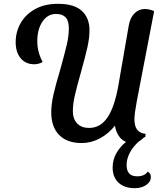

<svg xmlns="http://www.w3.org/2000/svg" viewBox="-20 -726 834 1004"><path d="M769 200Q769 224 745 241Q721 258 684 258Q631 258 600 229.5Q569 201 569 150Q569 110 588 76Q607 42 639 16Q616 7 601 -15.5Q586 -38 581 -69Q548 -27 502.5 -2.5Q457 22 407 22Q331 22 289.5 -20Q248 -62 248 -139Q248 -181 260 -233.5Q272 -286 295 -362Q319 -448 329.5 -493.5Q340 -539 340 -578Q340 -618 323 -635.5Q306 -653 273 -653Q229 -653 202 -613Q175 -573 175 -510Q175 -454 203 -402Q183 -390 159 -390Q114 -390 88 -421.5Q62 -453 62 -506Q62 -558 87 -603.5Q112 -649 162 -677.5Q212 -706 284 -706Q368 -706 408 -669Q448 -632 448 -568Q448 -527 437 -478.5Q426 -430 403 -347Q381 -270 371 -225.5Q361 -181 361 -145Q361 -104 383.5 -80.5Q406 -57 446 -57Q505 -57 542.5 -112.5Q580 -168 600 -285L653 -591Q660 -633 683 -656Q706 -679 738 -679Q759 -679 786 -668L695 -195Q683 -131 683 -103Q683 -66 697.5 -47.5Q712 -29 742 -26L739 -18H741V-12Q737 -10 729 -4Q723 3 707 13Q677 39 659.5 71.5Q642 104 642 137Q642 196 697 196Q736 196 753 171Q769 182 769 200Z"/></svg>

Font: Sansita SW
Style: Italic
Weight: 400
Italic angle: -11°
Designer: Pablo Cosgaya
Foundry: Omnibus-Type
Version: Version 1.000